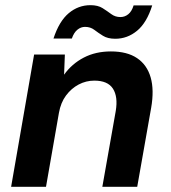

<svg xmlns="http://www.w3.org/2000/svg" viewBox="-20 -723 661 743"><path d="M23 0 112 -512H231L228 -434Q258 -476 304 -500Q350 -524 409 -524Q472 -524 510.5 -498Q549 -472 563 -423.5Q577 -375 565 -306L511 0H376L428 -294Q437 -349 417 -380Q397 -411 345 -411Q313 -411 284.5 -396Q256 -381 235.5 -353.5Q215 -326 208 -286L158 0ZM187 -574Q209 -641 246 -672Q283 -703 330 -703Q359 -703 377 -691.5Q395 -680 410.5 -668.5Q426 -657 446 -657Q463 -657 476.5 -668Q490 -679 497 -702H569Q548 -635 510.5 -604Q473 -573 426 -573Q397 -573 378.5 -584.5Q360 -596 345 -607.5Q330 -619 309 -619Q293 -619 279.5 -608Q266 -597 258 -574Z"/></svg>

Font: DM Sans 12pt
Style: Bold Italic
Weight: 700
Italic angle: -10°
Version: Version 4.004;gftools[0.9.30]